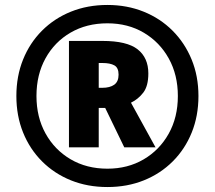

<svg xmlns="http://www.w3.org/2000/svg" viewBox="-20 -744 866 774"><path d="M413 10Q333 10 266 -17Q199 -44 149.5 -93.5Q100 -143 73 -210Q46 -277 46 -357Q46 -437 73 -504Q100 -571 149.5 -620.5Q199 -670 266 -697Q333 -724 413 -724Q492 -724 559 -697Q626 -670 675.5 -620.5Q725 -571 752.5 -504Q780 -437 780 -357Q780 -277 753 -210Q726 -143 676.5 -93.5Q627 -44 560 -17Q493 10 413 10ZM413 -64Q495 -64 559 -101.5Q623 -139 660 -205Q697 -271 697 -357Q697 -442 660.5 -508Q624 -574 560 -612Q496 -650 413 -650Q329 -650 264.5 -612.5Q200 -575 163.5 -509Q127 -443 127 -357Q127 -272 163.5 -206Q200 -140 264.5 -102Q329 -64 413 -64ZM258 -150V-579H393Q492 -579 535 -545Q578 -511 578 -448Q578 -397 557.5 -370.5Q537 -344 508 -330L607 -150H481L404 -309H378V-150ZM392 -390Q423 -390 440.5 -402.5Q458 -415 458 -443Q458 -471 441 -480.5Q424 -490 393 -490H378V-390Z"/></svg>

Font: Noto Sans Thai Looped ExtraBold
Style: Regular
Weight: 800
Designer: Sasikarn Vongin, Ben Mitchell
Foundry: The Fontpad Ltd
Version: Version 1.001; ttfautohint (v1.8.4.7-5d5b)